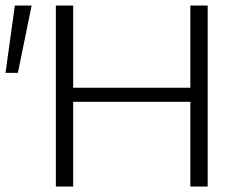

<svg xmlns="http://www.w3.org/2000/svg" viewBox="-28 -678 887 698"><path d="M26 -658H87L37 -413H-8ZM727 -658V0H664V-308H238V0H175V-658H238V-359H664V-658Z"/></svg>

Font: Ysabeau SC Semilight
Style: Regular
Weight: 300
Designer: Christian Thalmann (Catharsis Fonts)
Version: Version 0.003